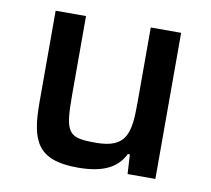

<svg xmlns="http://www.w3.org/2000/svg" viewBox="-64 -581 724 660"><g transform="rotate(10 298.5 -251.0)"><path d="M247 8C338 8 385 -19 409 -68H416L420 0H517V-510H411V-247C411 -141 401 -87 294 -87C198 -87 185 -99 185 -233V-510H79V-191C79 -59 103 8 247 8Z"/></g></svg>

Font: Saira UNSAM Medium
Style: Regular
Weight: 500
Designer: Hector Gatti with collaboration of the Omnibus-Type team
Foundry: Omnibus-Type
Version: Version 0.072;PS 000.072;hotconv 1.0.88;makeotf.lib2.5.64775